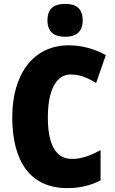

<svg xmlns="http://www.w3.org/2000/svg" viewBox="-20 -957 590 987"><path d="M315 -937C256 -937 224 -912 224 -852C224 -793 258 -768 315 -768C371 -768 405 -793 405 -852C405 -912 373 -937 315 -937ZM343 -574C391 -574 432 -557 474 -530L524 -674C462 -708 397 -724 333 -724C150 -724 43 -574 43 -355C43 -125 137 10 326 10C390 10 446 -3 497 -30V-185C449 -160 403 -140 351 -140C267 -140 226 -212 226 -354C226 -491 268 -574 343 -574Z"/></svg>

Font: Noto Sans Georgian Condensed Black
Style: Regular
Weight: 900
Width: 3
Designer: Monotype Design Team, Akaki Razmadze
Foundry: Google LLC
Version: Version 2.005